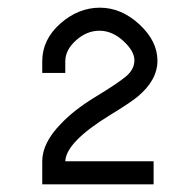

<svg xmlns="http://www.w3.org/2000/svg" viewBox="-20 -480 500 500"><path d="M338 -228Q320 -213 266 -180Q152 -110 150 -60H380V0H90V-60Q90 -108 139 -158Q173 -194 229 -228Q285 -262 307.5 -280.5Q330 -299 330 -323Q330 -347 301 -373.5Q272 -400 239 -400Q206 -400 178 -375Q150 -350 150 -320V-290H90V-320Q90 -377 137 -418.5Q184 -460 240 -460Q296 -460 343 -416.5Q390 -373 390 -322Q390 -271 338 -228Z"/></svg>

Font: SOV_Station
Style: Book
Weight: 400
Version: Version 1.00